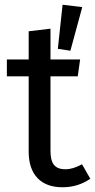

<svg xmlns="http://www.w3.org/2000/svg" viewBox="-20 -778 401 810"><path d="M326 -85C300 -71 279 -64 256 -64C210 -64 193 -89 193 -142V-456H308L318 -527H193V-657L101 -646V-527H9V-456H101V-138C101 -40 154 12 243 12C288 12 326 0 361 -24ZM327 -748 244 -758 224 -572 277 -564Z"/></svg>

Font: Fira Math
Style: Regular
Weight: 400
Designer: Xiangdong Zeng
Foundry: Xiangdong Zeng
Version: Version 0.3.4